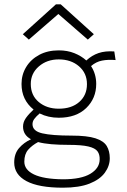

<svg xmlns="http://www.w3.org/2000/svg" viewBox="-20 -700 590 892"><path d="M253 -153Q204 -153 164 -173Q147 -158 139 -147Q131 -136 131 -123Q131 -91 176.5 -80.5Q222 -70 312 -70Q385 -70 423.5 -57.5Q462 -45 476 -21.5Q490 2 490 35Q490 71 467 102.5Q444 134 396 153Q348 172 272 172Q160 172 103 141.5Q46 111 46 55Q46 14 68.5 -12Q91 -38 124 -53Q87 -73 87 -112Q87 -133 100.5 -152Q114 -171 136 -191Q80 -236 80 -310Q80 -353 101.5 -388.5Q123 -424 162 -445Q201 -466 253 -466Q293 -466 325.5 -453Q358 -440 381 -419Q407 -443 438 -453.5Q469 -464 511 -461L517 -421Q482 -424 454 -418.5Q426 -413 403 -393Q427 -356 427 -310Q427 -243 380.5 -198Q334 -153 253 -153ZM253 -195Q313 -195 348.5 -226.5Q384 -258 384 -309Q384 -360 347 -392Q310 -424 253 -424Q198 -424 160.5 -391.5Q123 -359 123 -310Q123 -257 160 -226Q197 -195 253 -195ZM272 133Q357 133 399.5 107.5Q442 82 443 42Q444 18 433 3Q422 -12 390.5 -19.5Q359 -27 297 -27Q254 -27 218.5 -30Q183 -33 157 -40Q129 -25 111 -4.5Q93 16 93 51Q93 89 138 110.5Q183 132 272 133ZM114 -516 86 -541 240 -680H262L416 -541L388 -516L251 -635Z"/></svg>

Font: Inconsolata SemiExpanded Light
Style: Regular
Weight: 300
Width: 6
Monospace: yes
Designer: Raph Levien, Cyreal, Brenton Simpson
Foundry: Raph Levien, Cyreal, Google
Version: Version 3.001; ttfautohint (v1.8.2.53-6de2)